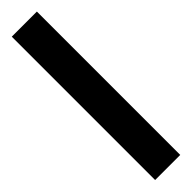

<svg xmlns="http://www.w3.org/2000/svg" viewBox="10 -1035 465 465"><g transform="rotate(45 242.5 -803.0)"><path d="M488 -760H-3V-846H488Z"/></g></svg>

Font: Noto Sans Lao SemiCondensed SemiBold
Style: Regular
Weight: 600
Width: 4
Designer: Monotype Design Team
Foundry: Monotype Imaging Inc.
Version: Version 2.003; ttfautohint (v1.8.4.7-5d5b)